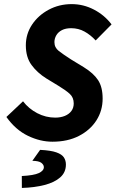

<svg xmlns="http://www.w3.org/2000/svg" viewBox="-20 -684 569 943"><path d="M237.5 12Q177.4 12 117.1 -17Q56.8 -46 11.4 -109.5L93.1 -186.5Q121 -150 162.8 -128.2Q204.7 -106.3 251.4 -106.3Q277.5 -106.3 298.3 -114.7Q319 -123.2 330.5 -138.7Q342.1 -154.2 342.1 -176Q342.1 -205.3 322.3 -223.2Q302.5 -241.2 266 -263.2L207.6 -298.7Q162.7 -326.8 134.8 -364.9Q106.9 -402.9 106.9 -461.5Q106.9 -517 137.3 -562.9Q167.8 -608.7 219.1 -636.2Q270.5 -663.8 332.1 -663.8Q389.7 -663.8 441.3 -636.9Q493 -610.1 527.9 -564.2L449.9 -485.3Q424.9 -512.5 395.1 -529Q365.3 -545.5 329.4 -545.5Q302.6 -545.5 284.4 -536.2Q266.2 -526.9 256.8 -511.1Q247.3 -495.2 247.3 -477Q247.3 -450.5 268.6 -433.8Q289.8 -417.2 328.7 -392.2L391.7 -353.8Q439.5 -324.3 461.8 -290.3Q484.1 -256.2 484.1 -199.8Q484.1 -141 453.7 -93Q423.2 -45.1 367.8 -16.5Q312.4 12 237.5 12ZM87.4 239.1 87.1 180.5Q145.8 177.6 170.6 166.1Q195.4 154.5 195.4 136.9Q195.4 125.5 183.3 115.9Q171.3 106.3 138.9 105.8L177 52.1Q229.4 54.6 256.7 64.3Q283.9 73.9 293.8 89.1Q303.7 104.4 303.7 124Q303.7 162.7 275.6 187.3Q247.6 212 198.6 224.6Q149.7 237.2 87.4 239.1Z"/></svg>

Font: Source Sans 3 VF
Style: Italic
Weight: 200
Italic angle: -11°
Designer: Paul D. Hunt
Foundry: Adobe Systems Incorporated
Version: Version 3.042;hotconv 1.0.118;makeotfexe 2.5.65603